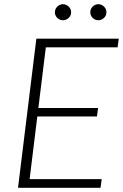

<svg xmlns="http://www.w3.org/2000/svg" viewBox="-20 -891 584 911"><path d="M538 -666.5H197.5L162 -378.5H445.5L440 -338.5H157L120.5 -41H462.5L457 0H65.5L152.5 -707.5H543.5ZM317.5 -832.5Q317.5 -817 305.8 -806Q294 -795 278.5 -795Q263.5 -795 252 -806Q240.5 -817 240.5 -832.5Q240.5 -848.5 252 -859.8Q263.5 -871 278.5 -871Q294 -871 305.8 -859.8Q317.5 -848.5 317.5 -832.5ZM485 -832.5Q485 -817 473.5 -806Q462 -795 446.5 -795Q431 -795 419.8 -806Q408.5 -817 408.5 -832.5Q408.5 -848.5 419.8 -859.8Q431 -871 446.5 -871Q462 -871 473.5 -859.8Q485 -848.5 485 -832.5Z"/></svg>

Font: Lato TR Light
Style: Italic
Weight: 300
Italic angle: -12°
Designer: Lukasz Dziedzic
Foundry: Lukasz Dziedzic
Version: Version 1.104 2013